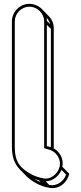

<svg xmlns="http://www.w3.org/2000/svg" viewBox="-20 -795 424 1000"><path d="M210 -683V-22H216C219 -21 220 -20 222 -19L232 -17C269 -8 301 30 290 75C282 108 243 146 199 132L188 130C151 121 114 98 91 75C67 50 57 18 57 -31V-683C57 -725 91 -760 133 -760C175 -760 210 -725 210 -683ZM245 -645V-29C239 -31 230 -31 224 -34V-665ZM242 -669 224 -686C224 -691 224 -697 223 -702C232 -693 238 -682 242 -669ZM236 168 218 149C257 149 287 121 300 90L324 114C314 147 278 177 236 168ZM193 155C181 150 170 143 159 136C166 139 174 142 182 144ZM260 -22V-648C260 -673 250 -695 233 -712L198 -748C182 -764 158 -775 133 -775C83 -775 42 -733 42 -683V-31C42 20 54 56 81 85L116 121C142 147 179 169 220 180L231 182C288 196 331 154 341 110L305 74C313 31 290 -5 260 -22Z"/></svg>

Font: Blanket
Style: Ugh
Weight: 900
Foundry: Cannot Into Space Fonts
Version: Version 0.9